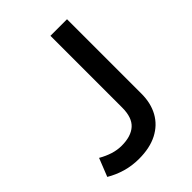

<svg xmlns="http://www.w3.org/2000/svg" viewBox="-208 -801 917 917"><g transform="rotate(-45 251.0 -342.5)"><path d="M184 15Q137 15 94.8 2.8Q52.5 -9.5 15.5 -31.5L52 -123.5Q81.5 -106.5 110.8 -97.2Q140 -88 170 -88Q233 -88 266.5 -118Q300 -148 300 -215.5V-700H412V-197Q412 -133 385.5 -85.2Q359 -37.5 308 -11.2Q257 15 184 15Z"/></g></svg>

Font: Geologica EX
Style: Regular
Weight: 400
Designer: Sindre Bremnes, Frode Helland
Foundry: Monokrom Skriftforlag AS
Version: Version 1.010;gftools[0.9.28]